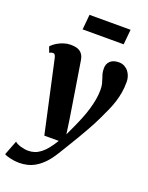

<svg xmlns="http://www.w3.org/2000/svg" viewBox="-223 -880 944 1225"><g transform="rotate(20 248.5 -267.5)"><path d="M50.8 -452.6Q47.4 -467.8 42.7 -473.9Q38.1 -480 30.3 -480Q23.9 -480 18.1 -478.3Q12.2 -476.6 5.9 -472.7L-8.3 -510.7Q-4.9 -515.6 6.3 -525.1Q17.6 -534.7 34.4 -544.2Q51.3 -553.7 73 -560.8Q94.7 -567.9 119.1 -567.9Q163.6 -567.9 185.1 -550.5Q206.5 -533.2 211.9 -501Q227.5 -403.8 242.9 -308.8Q258.3 -213.9 273.4 -117.2L287.1 -21L316.9 -85.4Q333.5 -121.6 347.9 -157.5Q362.3 -193.4 372.6 -228.3Q382.8 -263.2 388.7 -296.4Q394.5 -329.6 394.5 -359.9Q394.5 -385.7 390.4 -402.3Q386.2 -418.9 381.1 -433.1Q376 -447.3 371.8 -462.4Q367.7 -477.5 367.7 -500.5Q367.7 -514.6 372.6 -526.9Q377.4 -539.1 387 -548.3Q396.5 -557.6 411.1 -562.7Q425.8 -567.9 444.8 -567.9Q467.3 -567.9 483.9 -558.8Q500.5 -549.8 511.7 -535.4Q522.9 -521 528.6 -503.2Q534.2 -485.4 534.2 -467.3Q534.2 -427.7 528.6 -394Q522.9 -360.4 512.7 -328.4Q502.4 -296.4 488.3 -264.4Q474.1 -232.4 457 -196.8Q447.8 -176.3 433.8 -149.9Q419.9 -123.5 403.8 -95Q387.7 -66.4 370.1 -36.6Q352.5 -6.8 335.9 20.5Q319.3 47.9 304.7 71.8Q290 95.7 279.8 112.3Q253.4 154.8 226.6 182.1Q199.7 209.5 172.6 225.1Q145.5 240.7 118.4 246.8Q91.3 252.9 64.9 252.9Q50.3 252.9 34.2 251Q18.1 249 3.9 245.6Q-10.3 242.2 -21.2 238.5Q-32.2 234.9 -36.6 231L1.5 132.3Q7.3 138.2 17.6 143.3Q27.8 148.4 40.5 152.3Q53.2 156.2 66.7 158.4Q80.1 160.6 92.3 160.6Q115.7 160.6 136.2 153.8Q156.7 147 176.5 131.8Q196.3 116.7 215.6 92.8Q234.9 68.8 255.9 34.7H157.7ZM165 -788.1H443.8L434.1 -686H155.3Z"/></g></svg>

Font: Merriweather UltraBold
Style: Italic
Weight: 900
Italic angle: -7°
Designer: Eben Sorkin ( eben@eyebytes.com )
Foundry: Eben Sorkin ( eben@eyebytes.com )
Version: Version 1.52; ttfautohint (v1.4.1)